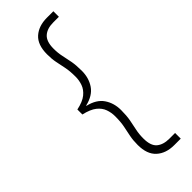

<svg xmlns="http://www.w3.org/2000/svg" viewBox="-304 -842 1006 1006"><g transform="rotate(-45 199.0 -339.0)"><path d="M307 133Q246 133 209 99.5Q172 66 172 -3Q172 -38 177.5 -65Q183 -92 189 -121.5Q195 -151 195 -193Q195 -220 186 -245.5Q177 -271 152.5 -290.5Q128 -310 80 -321V-358Q128 -368 152.5 -388Q177 -408 186 -433.5Q195 -459 195 -486Q195 -528 189 -557Q183 -586 177.5 -613Q172 -640 172 -675Q172 -745 209 -778Q246 -811 307 -811H355V-770H313Q268 -770 242.5 -747.5Q217 -725 217 -672Q217 -639 223 -612.5Q229 -586 234.5 -556Q240 -526 240 -485Q240 -432 213.5 -393Q187 -354 127 -340V-338Q187 -324 213.5 -285Q240 -246 240 -194Q240 -153 234.5 -123Q229 -93 223 -66Q217 -39 217 -6Q217 48 242.5 69.5Q268 91 313 91H355V133Z"/></g></svg>

Font: DM Sans ExtraLight
Style: Regular
Weight: 200
Designer: Colophon Foundry, Jonny Pinhorn
Foundry: Colophon Foundry
Version: Version 4.004; ttfautohint (v1.8.4.7-5d5b)